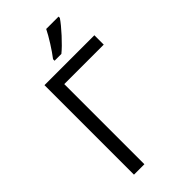

<svg xmlns="http://www.w3.org/2000/svg" viewBox="-281 -1007 1083 1083"><g transform="rotate(-45 260.0 -465.5)"><path d="M496.1 -713.9V-639.2H181.2V0H98.1V-713.9ZM235.8 -783.2Q259.3 -813.5 286.4 -856.4Q313.5 -899.4 329.1 -931.2H427.7V-920.9Q406.2 -889.2 363.8 -842.8Q321.3 -796.4 290 -771H235.8Z"/></g></svg>

Font: Zoram GWebM
Style: Regular
Weight: 400
Foundry: Ascender Corporation
Version: Version 1.000